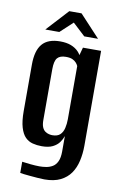

<svg xmlns="http://www.w3.org/2000/svg" viewBox="-87 -695 542 864"><g transform="rotate(10 184.0 -263.5)"><path d="M179 119Q166 119 147.5 117.5Q129 116 112 114.5Q95 113 82.5 111.5Q70 110 67 109V58Q80 60 104.5 62.5Q129 65 147 65Q162 65 177.5 62.5Q193 60 206.5 52Q220 44 228 27Q236 10 236 -19V-89Q231 -74 220.5 -59.5Q210 -45 191 -35.5Q172 -26 141 -26Q119 -26 99.5 -31Q80 -36 65.5 -50.5Q51 -65 42.5 -93.5Q34 -122 34 -168V-380Q34 -444 60 -474.5Q86 -505 142 -505Q171 -505 191.5 -497Q212 -489 225.5 -475Q239 -461 245 -441L232 -440L247 -495H330V-61Q330 -25 322.5 8Q315 41 298 65.5Q281 90 252 104.5Q223 119 179 119ZM179 -83Q203 -83 215 -94.5Q227 -106 231.5 -125.5Q236 -145 236 -166V-409Q233 -416 226.5 -423.5Q220 -431 209 -436Q198 -441 179 -441Q152 -441 140 -427Q128 -413 128 -376V-144Q128 -123 133 -111Q138 -99 146.5 -93Q155 -87 164 -85Q173 -83 179 -83ZM66 -546 158 -646H214L307 -546H244L187 -599L130 -546Z"/></g></svg>

Font: Alumni Sans Thin SemiBold
Style: Regular
Weight: 600
Version: Version 1.018